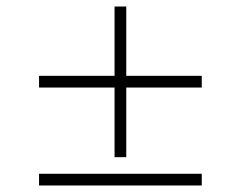

<svg xmlns="http://www.w3.org/2000/svg" viewBox="-20 -645 740 590"><path d="M332 -162V-376H100V-412H332V-625H368V-412H600V-376H368V-162ZM100 -75V-111H600V-75Z"/></svg>

Font: Martian Mono SemiExpanded Thin
Style: Regular
Weight: 250
Monospace: yes
Version: Version 0.930